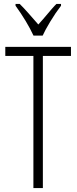

<svg xmlns="http://www.w3.org/2000/svg" viewBox="-20 -951 387 971"><path d="M288.6 -931.2V-921.9Q261.2 -886.7 233.9 -841.3Q207.5 -797.4 195.8 -771H149.4Q115.2 -843.8 58.6 -921.9V-931.2H79.6Q100.1 -911.1 125 -882.8Q160.6 -842.3 173.8 -827.1L197.8 -854Q252 -918.9 265.6 -931.2ZM196.8 0H148.9V-668H6.8V-713.9H338.9V-668H196.8Z"/></svg>

Font: Germano
Style: Regular
Weight: 300
Width: 3
Foundry: Ascender Corporation
Version: Version 1.10; ttfautohint (v1.5)